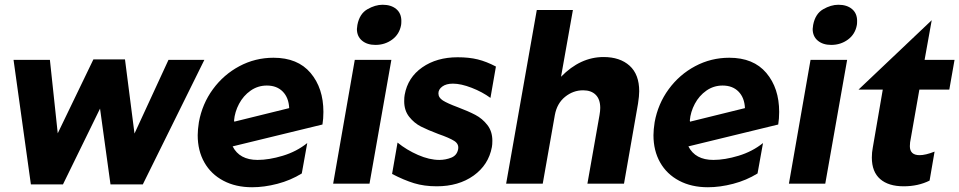

<svg xmlns="http://www.w3.org/2000/svg" viewBox="-20 -773 4037 808"><path d="M37 -521 110 3H245L401 -316L445 3H581L840 -521H689L546 -211L506 -523H373L223 -212L190 -521Z M1064 -100Q988 -100 959 -157L1337 -249Q1341 -273 1341 -302Q1341 -402 1287 -466Q1233 -530 1131 -530Q1054 -530 987.5 -494.5Q921 -459 876 -397.5Q831 -336 817 -259Q812 -227 812 -204Q812 -139 840 -89.5Q868 -40 920 -12.5Q972 15 1041 15Q1092 15 1147.5 0.5Q1203 -14 1250 -43L1273 -171Q1228 -135 1170 -117.5Q1112 -100 1064 -100ZM1103 -413Q1145 -413 1170 -387.5Q1195 -362 1197 -318L966 -261L965 -266Q968 -302 986 -336Q1004 -370 1034.5 -391.5Q1065 -413 1103 -413Z M1627 -521H1473L1382 0H1535ZM1484 -668Q1482 -656 1482 -651Q1482 -620 1503.5 -602Q1525 -584 1560 -584Q1600 -584 1630.5 -606.5Q1661 -629 1668 -668Q1669 -674 1669 -685Q1669 -717 1647.5 -735Q1626 -753 1590 -753Q1559 -753 1526 -734Q1493 -715 1484 -668Z M1829 -100Q1787 -100 1739 -121Q1691 -142 1653 -173L1630 -41Q1680 -15 1722.5 -2Q1765 11 1818 11Q1910 11 1973 -34Q2036 -79 2050 -154Q2052 -164 2052 -181Q2052 -220 2031 -247Q2010 -274 1980.5 -289.5Q1951 -305 1906 -322Q1863 -338 1844 -350Q1825 -362 1825 -380Q1825 -397 1841.5 -409Q1858 -421 1886 -421Q1920 -421 1965 -403.5Q2010 -386 2044 -361L2067 -493Q2027 -514 1990.5 -523Q1954 -532 1906 -532Q1818 -532 1757 -489.5Q1696 -447 1683 -374Q1681 -364 1681 -347Q1681 -308 1702 -281.5Q1723 -255 1751.5 -240.5Q1780 -226 1825 -209Q1871 -193 1891.5 -180Q1912 -167 1908 -145Q1903 -119 1879 -109.5Q1855 -100 1829 -100Z M2670 -389Q2670 -460 2629.5 -496.5Q2589 -533 2520 -533Q2422 -533 2341 -450L2391 -731H2239L2110 0H2264L2315 -289Q2324 -338 2358 -365.5Q2392 -393 2434 -393Q2468 -393 2487 -374Q2506 -355 2506 -319Q2506 -306 2503 -289L2452 0H2606L2665 -337Q2670 -369 2670 -389Z M2982 -100Q2906 -100 2877 -157L3255 -249Q3259 -273 3259 -302Q3259 -402 3205 -466Q3151 -530 3049 -530Q2972 -530 2905.5 -494.5Q2839 -459 2794 -397.5Q2749 -336 2735 -259Q2730 -227 2730 -204Q2730 -139 2758 -89.5Q2786 -40 2838 -12.5Q2890 15 2959 15Q3010 15 3065.5 0.5Q3121 -14 3168 -43L3191 -171Q3146 -135 3088 -117.5Q3030 -100 2982 -100ZM3021 -413Q3063 -413 3088 -387.5Q3113 -362 3115 -318L2884 -261L2883 -266Q2886 -302 2904 -336Q2922 -370 2952.5 -391.5Q2983 -413 3021 -413Z M3545 -521H3391L3300 0H3453ZM3402 -668Q3400 -656 3400 -651Q3400 -620 3421.5 -602Q3443 -584 3478 -584Q3518 -584 3548.5 -606.5Q3579 -629 3586 -668Q3587 -674 3587 -685Q3587 -717 3565.5 -735Q3544 -753 3508 -753Q3477 -753 3444 -734Q3411 -715 3402 -668Z M3649 -110Q3649 -50 3684 -19.5Q3719 11 3783 11Q3844 11 3892 -13L3913 -135Q3875 -120 3850 -120Q3809 -120 3809 -158Q3809 -168 3810 -174L3849 -396H3975L3997 -521H3871L3901 -688L3593 -396H3695L3653 -152Q3649 -132 3649 -110Z"/></svg>

Font: Geom Bold
Style: Bold Italic
Weight: 700
Italic angle: -10°
Version: Version 1.102